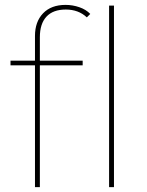

<svg xmlns="http://www.w3.org/2000/svg" viewBox="-20 -765 601 785"><path d="M123 -618Q123 -676 156 -710.5Q189 -745 248 -745Q277 -745 304.5 -735.5Q332 -726 349 -708L335 -694Q301 -726 249 -726Q197 -726 170 -697Q143 -668 143 -613V-514V-503V0H123ZM23 -517H318V-498H23ZM426 -742H446V0H426Z"/></svg>

Font: Montserrat
Style: Regular
Weight: 400
Designer: Julieta Ulanovsky
Foundry: Julieta Ulanovsky
Version: Version 8.000